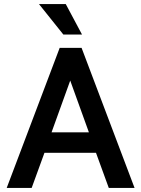

<svg xmlns="http://www.w3.org/2000/svg" viewBox="-20 -926 696 946"><path d="M13 0 274 -690H382L643 0H516L453 -173H199L136 0ZM234 -274H418L326 -529ZM172 -906H304L384 -756H292Z"/></svg>

Font: Radio Canada Medium
Style: Regular
Weight: 500
Designer: Charles Daoud, Etienne Aubert Bonn, Alexandre Saumier Demers, Jacques Le Bailly
Foundry: Radio-Canada
Version: Version 2.104; ttfautohint (v1.8.4.7-5d5b);gftools[0.9.28.de